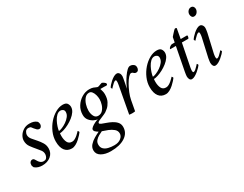

<svg xmlns="http://www.w3.org/2000/svg" viewBox="-88 -1174 2470 1945"><g transform="rotate(-30 1146.5 -201.5)"><path d="M194 -428Q223 -428 242.5 -421.5Q262 -415 278 -401Q282 -396 285 -385.5Q288 -375 288 -370Q288 -354 279 -342Q270 -330 255 -330Q242 -330 230.5 -340.5Q219 -351 209 -364Q201 -376 192.5 -385.5Q184 -395 163 -395Q138 -395 126.5 -375.5Q115 -356 115 -340Q115 -311 136.5 -286.5Q158 -262 180 -236Q203 -210 221 -180.5Q239 -151 239 -114Q239 -60 199.5 -27Q160 6 98 6Q76 6 53.5 -0.5Q31 -7 12 -23Q10 -27 6 -36.5Q2 -46 2 -53Q2 -74 12.5 -86Q23 -98 38 -98Q53 -98 61 -84Q69 -70 80 -54Q88 -43 100.5 -34Q113 -25 132 -25Q152 -25 162 -35Q172 -45 176 -58.5Q180 -72 180 -82Q180 -108 164 -129Q148 -150 129 -172Q104 -201 81.5 -232Q59 -263 59 -305Q59 -333 75.5 -361Q92 -389 122.5 -408.5Q153 -428 194 -428Z M582 -425Q620 -425 633 -405.5Q646 -386 646 -364Q646 -336 628.5 -310Q611 -284 582.5 -261.5Q554 -239 522.5 -222.5Q491 -206 462 -197Q433 -188 415 -188Q414 -186 413.5 -173.5Q413 -161 413 -157Q413 -112 428 -82Q443 -52 480 -52Q497 -52 514 -61.5Q531 -71 546 -84Q561 -97 570.5 -107.5Q580 -118 581 -119Q583 -119 587.5 -112Q592 -105 592 -100Q587 -92 572 -75Q557 -58 536 -39Q515 -20 491 -7Q467 6 444 6Q392 6 364 -31Q336 -68 336 -136Q336 -190 358.5 -242Q381 -294 417 -335Q453 -376 496.5 -400.5Q540 -425 582 -425ZM417 -213Q431 -213 457 -223.5Q483 -234 510 -252.5Q537 -271 555.5 -295Q574 -319 574 -346Q574 -366 560.5 -375.5Q547 -385 533 -385Q508 -385 487.5 -365.5Q467 -346 452 -317.5Q437 -289 428 -260.5Q419 -232 417 -213Z M993 -372Q994 -368 1000.5 -346.5Q1007 -325 1007 -305Q1007 -253 989 -219Q971 -185 949.5 -166.5Q928 -148 918 -142Q901 -132 874.5 -121.5Q848 -111 827 -101Q806 -91 806 -80Q806 -70 826 -62Q846 -54 875 -44Q904 -34 933 -19Q962 -4 982 19Q1002 42 1002 76Q1002 146 940 187Q878 228 773 228Q707 228 664 203Q621 178 621 132Q621 98 644 72Q667 46 700 26.5Q733 7 762 -6L744 -18Q735 -24 727.5 -32Q720 -40 720 -53Q720 -65 737.5 -79Q755 -93 778 -104Q801 -115 817 -119Q802 -119 775.5 -131.5Q749 -144 728 -169.5Q707 -195 707 -233Q707 -288 734.5 -331.5Q762 -375 804.5 -400.5Q847 -426 892 -426Q920 -426 938.5 -419.5Q957 -413 975 -404Q982 -401 994 -404.5Q1006 -408 1017 -413Q1023 -415 1028 -416.5Q1033 -418 1036 -419Q1046 -416 1061 -405.5Q1076 -395 1076 -385Q1076 -380 1073 -375.5Q1070 -371 1064 -371Q1060 -371 1054 -371Q1048 -371 1041 -372Q1027 -372 1013 -372Q999 -372 993 -372ZM939 115Q939 84 914 63Q889 42 855 28.5Q821 15 792 6Q773 14 749.5 27.5Q726 41 709.5 60Q693 79 693 107Q693 139 712 158Q731 177 763 185Q795 193 833 193Q882 193 910.5 169.5Q939 146 939 115ZM875 -397Q844 -397 822.5 -372Q801 -347 790 -311Q779 -275 779 -241Q779 -205 794 -176Q809 -147 840 -147Q872 -147 893 -169.5Q914 -192 924.5 -224.5Q935 -257 935 -287Q935 -311 928 -336.5Q921 -362 907.5 -379.5Q894 -397 875 -397Z M1370 -425Q1386 -425 1398.5 -418.5Q1411 -412 1418 -404Q1426 -394 1426 -377Q1426 -358 1417 -346Q1408 -334 1391 -334Q1375 -334 1362 -349Q1356 -356 1342 -356Q1329 -356 1309 -334Q1289 -312 1268.5 -276Q1248 -240 1231 -198.5Q1214 -157 1207 -119L1185 0Q1169 3 1152 3Q1134 3 1116 0L1174 -315Q1175 -320 1176.5 -331.5Q1178 -343 1178 -347Q1178 -348 1178 -349Q1178 -356 1177 -363.5Q1176 -371 1169 -371Q1159 -371 1143 -357.5Q1127 -344 1114.5 -330Q1102 -316 1100 -314Q1098 -314 1094.5 -321.5Q1091 -329 1091 -333Q1095 -340 1108 -355Q1121 -370 1139 -386Q1157 -402 1177 -413.5Q1197 -425 1214 -425Q1230 -425 1241 -410.5Q1252 -396 1252 -374Q1252 -368 1249.5 -353Q1247 -338 1244 -322Q1240 -298 1236 -281Q1232 -264 1227 -240Q1237 -264 1254 -295.5Q1271 -327 1291.5 -356.5Q1312 -386 1332.5 -405.5Q1353 -425 1370 -425Z M1681 -425Q1719 -425 1732 -405.5Q1745 -386 1745 -364Q1745 -336 1727.5 -310Q1710 -284 1681.5 -261.5Q1653 -239 1621.5 -222.5Q1590 -206 1561 -197Q1532 -188 1514 -188Q1513 -186 1512.5 -173.5Q1512 -161 1512 -157Q1512 -112 1527 -82Q1542 -52 1579 -52Q1596 -52 1613 -61.5Q1630 -71 1645 -84Q1660 -97 1669.5 -107.5Q1679 -118 1680 -119Q1682 -119 1686.5 -112Q1691 -105 1691 -100Q1686 -92 1671 -75Q1656 -58 1635 -39Q1614 -20 1590 -7Q1566 6 1543 6Q1491 6 1463 -31Q1435 -68 1435 -136Q1435 -190 1457.5 -242Q1480 -294 1516 -335Q1552 -376 1595.5 -400.5Q1639 -425 1681 -425ZM1516 -213Q1530 -213 1556 -223.5Q1582 -234 1609 -252.5Q1636 -271 1654.5 -295Q1673 -319 1673 -346Q1673 -366 1659.5 -375.5Q1646 -385 1632 -385Q1607 -385 1586.5 -365.5Q1566 -346 1551 -317.5Q1536 -289 1527 -260.5Q1518 -232 1516 -213Z M1881 -403 1892 -461Q1898 -468 1911.5 -483.5Q1925 -499 1938 -512Q1951 -525 1955 -525Q1965 -525 1972 -520L1951 -403H2024Q2027 -403 2028 -399.5Q2029 -396 2029 -392Q2029 -385 2026.5 -379Q2024 -373 2020 -367H1944L1892 -104Q1891 -97 1889.5 -86.5Q1888 -76 1888 -72Q1888 -65 1889.5 -56.5Q1891 -48 1898 -48Q1909 -48 1924.5 -61.5Q1940 -75 1952.5 -89Q1965 -103 1966 -104Q1968 -104 1972 -97.5Q1976 -91 1976 -86Q1972 -79 1958 -64Q1944 -49 1925 -33Q1906 -17 1885.5 -5.5Q1865 6 1848 6Q1832 6 1823.5 -8.5Q1815 -23 1815 -45Q1815 -51 1817 -66Q1819 -81 1822 -97L1874 -367H1809Q1807 -367 1807 -370Q1807 -378 1821.5 -390.5Q1836 -403 1852 -403Z M2146 -315Q2147 -320 2148.5 -331.5Q2150 -343 2150 -347Q2150 -348 2150 -349Q2150 -356 2149 -363.5Q2148 -371 2141 -371Q2131 -371 2115 -357.5Q2099 -344 2086.5 -330Q2074 -316 2072 -314Q2070 -314 2066 -321.5Q2062 -329 2062 -333Q2066 -340 2079 -355Q2092 -370 2110 -386Q2128 -402 2148 -413.5Q2168 -425 2185 -425Q2201 -425 2212.5 -410.5Q2224 -396 2224 -374Q2224 -368 2222 -353Q2220 -338 2217 -322L2167 -104Q2166 -97 2164.5 -86.5Q2163 -76 2163 -72Q2163 -65 2164.5 -56.5Q2166 -48 2173 -48Q2184 -48 2199.5 -61.5Q2215 -75 2227.5 -89Q2240 -103 2241 -104Q2243 -104 2247 -97.5Q2251 -91 2251 -86Q2247 -79 2233 -64Q2219 -49 2200 -33Q2181 -17 2160.5 -5.5Q2140 6 2123 6Q2107 6 2098.5 -8.5Q2090 -23 2090 -45Q2090 -51 2092 -66Q2094 -81 2097 -97ZM2202 -631Q2218 -631 2227.5 -619.5Q2237 -608 2237 -592Q2237 -570 2222 -551.5Q2207 -533 2184 -533Q2168 -533 2159.5 -546Q2151 -559 2151 -575Q2151 -597 2165.5 -614Q2180 -631 2202 -631Z"/></g></svg>

Font: Amiri
Style: Italic
Weight: 400
Italic angle: 10°
Designer: Khaled Hosny
Version: Version 0.113